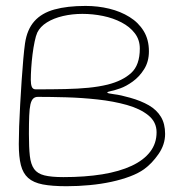

<svg xmlns="http://www.w3.org/2000/svg" viewBox="-20 -624 628 664"><path d="M210 20Q160 20 127.8 13.8Q95.5 7.5 77.5 -8.5Q59.5 -24.5 52.2 -53Q45 -81.5 45 -126Q45 -151 46.2 -186.8Q47.5 -222.5 49.8 -263.5Q52 -304.5 54.8 -344.8Q57.5 -385 60.5 -419Q63.5 -453 66.5 -474Q73.5 -522 98.8 -550.5Q124 -579 168.2 -591.2Q212.5 -603.5 276 -603.5Q318.5 -603.5 357.8 -594Q397 -584.5 428 -565.2Q459 -546 477 -516.5Q495 -487 495 -446.5Q495 -411 478.5 -384.8Q462 -358.5 439 -342Q416 -325.5 396 -318.5Q377.5 -312 364.2 -309.2Q351 -306.5 351 -304Q351 -301 374 -298.2Q397 -295.5 430 -286Q467.5 -275.5 494.8 -259.8Q522 -244 536.5 -220Q551 -196 551 -161Q551 -124 528.2 -91.2Q505.5 -58.5 478.5 -39Q459 -25 430 -14Q401 -3 365.2 4.8Q329.5 12.5 290 16.2Q250.5 20 210 20ZM199 -11.5Q274 -11.5 333.8 -21.2Q393.5 -31 435.2 -50.5Q477 -70 499.2 -99Q521.5 -128 521.5 -166.5Q521.5 -202 493.2 -225Q465 -248 418.8 -261Q372.5 -274 317.5 -280Q262.5 -286 208.2 -287.5Q154 -289 111 -289Q101 -289 94.8 -283Q88.5 -277 85.2 -262.8Q82 -248.5 81 -223.5Q80 -198.5 80 -161Q80 -114 83.2 -84.8Q86.5 -55.5 98 -39.5Q109.5 -23.5 133.5 -17.5Q157.5 -11.5 199 -11.5ZM103.5 -315Q161 -315 205.5 -316Q250 -317 285.8 -320.5Q321.5 -324 352.5 -331.5Q404 -344.5 433.8 -371.8Q463.5 -399 463.5 -456Q463.5 -486.5 446.2 -509Q429 -531.5 400.2 -546.5Q371.5 -561.5 336.2 -568.8Q301 -576 265 -576Q229.5 -576 197.5 -568.5Q165.5 -561 142.2 -546.5Q119 -532 109 -511.5Q104 -500.5 99.8 -480.2Q95.5 -460 92.5 -436Q89.5 -412 88 -388.8Q86.5 -365.5 86.5 -347.5Q86.5 -332.5 90 -323.8Q93.5 -315 103.5 -315Z"/></svg>

Font: Gluten Thin Thin
Style: Regular
Weight: 250
Version: Version 1.300